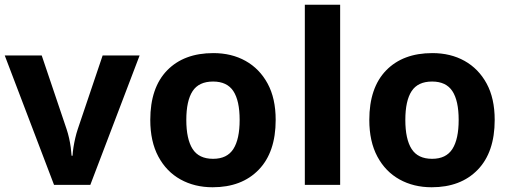

<svg xmlns="http://www.w3.org/2000/svg" viewBox="-20 -780 2152 810"><path d="M208 0 0 -546H156L261 -235Q267 -217 271.5 -197Q276 -177 278.5 -158Q281 -139 282 -123H286Q287 -140 290 -159Q293 -178 297.5 -197.5Q302 -217 308 -235L413 -546H569L361 0Z M1143 -274Q1143 -138 1071.5 -64Q1000 10 877 10Q801 10 741.5 -23Q682 -56 648 -119.5Q614 -183 614 -274Q614 -410 685 -483Q756 -556 880 -556Q957 -556 1016 -523Q1075 -490 1109 -427.5Q1143 -365 1143 -274ZM766 -274Q766 -193 792.5 -151.5Q819 -110 879 -110Q938 -110 964.5 -151.5Q991 -193 991 -274Q991 -355 964.5 -395.5Q938 -436 879 -436Q819 -436 792.5 -395.5Q766 -355 766 -274Z M1415 0H1266V-760H1415Z M2067 -274Q2067 -138 1995.5 -64Q1924 10 1801 10Q1725 10 1665.5 -23Q1606 -56 1572 -119.5Q1538 -183 1538 -274Q1538 -410 1609 -483Q1680 -556 1804 -556Q1881 -556 1940 -523Q1999 -490 2033 -427.5Q2067 -365 2067 -274ZM1690 -274Q1690 -193 1716.5 -151.5Q1743 -110 1803 -110Q1862 -110 1888.5 -151.5Q1915 -193 1915 -274Q1915 -355 1888.5 -395.5Q1862 -436 1803 -436Q1743 -436 1716.5 -395.5Q1690 -355 1690 -274Z"/></svg>

Font: Noto Sans Sora Sompeng
Style: Bold
Weight: 700
Designer: Monotype Design Team. David Williams.
Foundry: Monotype Imaging Inc.
Version: Version 2.101